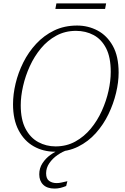

<svg xmlns="http://www.w3.org/2000/svg" viewBox="-20 -874 731 1120"><path d="M301 11Q232 11 176.5 -20.5Q121 -52 88.5 -114Q56 -176 56 -266Q56 -324 71 -387Q86 -450 116 -510Q146 -570 191 -618.5Q236 -667 295.5 -696Q355 -725 430 -725Q494 -725 549 -696Q604 -667 638 -606.5Q672 -546 672 -450Q672 -395 657 -332Q642 -269 613 -208.5Q584 -148 539.5 -98Q495 -48 435.5 -18.5Q376 11 301 11ZM304 -20Q368 -20 419.5 -48.5Q471 -77 509.5 -123.5Q548 -170 574 -227.5Q600 -285 613 -344Q626 -403 626 -455Q626 -540 599 -592.5Q572 -645 526 -669.5Q480 -694 423 -694Q360 -694 308.5 -666Q257 -638 218.5 -591.5Q180 -545 154 -488Q128 -431 114.5 -371.5Q101 -312 101 -260Q101 -176 129 -123Q157 -70 203.5 -45Q250 -20 304 -20ZM298 226Q255 226 232 203.5Q209 181 209 143Q209 107 227.5 78.5Q246 50 273.5 30Q301 10 330 0H376Q345 10 316 30Q287 50 268 77.5Q249 105 249 137Q249 169 267 181.5Q285 194 310 194Q324 194 337.5 191Q351 188 373 183L366 211Q349 218 332.5 222Q316 226 298 226ZM303 -822 309 -854H599L593 -822Z"/></svg>

Font: Noto Serif ExtraLight
Style: Italic
Weight: 200
Italic angle: -12°
Designer: Monotype Design Team
Foundry: Monotype Imaging Inc.
Version: Version 2.014; ttfautohint (v1.8.4.7-5d5b)